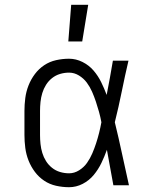

<svg xmlns="http://www.w3.org/2000/svg" viewBox="-20 -773 640 801"><path d="M268 8Q241 8 214 2Q187 -4 164.5 -19Q142 -34 125.5 -56Q109 -78 99 -103.5Q89 -129 85.5 -156Q82 -183 82 -210V-310Q82 -337 85.5 -364Q89 -391 99 -416.5Q109 -442 125.5 -464Q142 -486 164.5 -501Q187 -516 214 -522Q241 -528 268 -528Q297 -528 324 -514.5Q351 -501 370 -479Q389 -457 402 -430.5Q415 -404 425 -377Q432 -413 438.5 -448.5Q445 -484 451 -520H516Q501 -456 488 -391.5Q475 -327 459 -263Q475 -198 489 -132Q503 -66 518 0H453Q446 -37 439.5 -74Q433 -111 426 -148Q416 -120 403 -93Q390 -66 371 -43Q352 -20 325 -6Q298 8 268 8ZM268 -50Q290 -50 310 -62.5Q330 -75 343 -93.5Q356 -112 365 -133Q374 -154 381 -175.5Q388 -197 393.5 -219Q399 -241 403 -263Q399 -285 393 -306.5Q387 -328 380 -349Q373 -370 364 -390.5Q355 -411 342 -428.5Q329 -446 309.5 -458Q290 -470 268 -470Q249 -470 230.5 -464.5Q212 -459 197 -447Q182 -435 172 -419Q162 -403 156.5 -385Q151 -367 149 -348Q147 -329 147 -310V-210Q147 -191 149 -172Q151 -153 156.5 -135Q162 -117 172 -101Q182 -85 197 -73Q212 -61 230.5 -55.5Q249 -50 268 -50ZM265 -600 277 -753H348L323 -600Z"/></svg>

Font: Iosevka Etoile Light
Style: Regular
Weight: 300
Designer: Belleve Invis
Foundry: Belleve Invis
Version: Version 25.0.1; ttfautohint (v1.8.4)